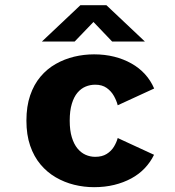

<svg xmlns="http://www.w3.org/2000/svg" viewBox="-20 -726 690 756"><path d="M350.5 11Q310.5 11 272 1.5Q233.5 -8 199.5 -27.8Q165.5 -47.5 139.5 -78.5Q113.5 -109.5 98.8 -152.2Q84 -195 84 -251Q84 -307.5 98.8 -350.5Q113.5 -393.5 139.5 -424.2Q165.5 -455 199.5 -474.2Q233.5 -493.5 272 -502.8Q310.5 -512 350.5 -512Q392.5 -512 429.5 -502.8Q466.5 -493.5 497.2 -476.2Q528 -459 550.8 -434Q573.5 -409 587 -377.5L443.5 -311.5Q439 -329.5 428.5 -348.2Q418 -367 400 -379.8Q382 -392.5 355 -392.5Q335 -392.5 317 -385Q299 -377.5 285 -361Q271 -344.5 262.8 -317.2Q254.5 -290 254.5 -251Q254.5 -212.5 262.8 -185.5Q271 -158.5 285 -141.5Q299 -124.5 317 -116.5Q335 -108.5 355 -108.5Q382 -108.5 400 -119.8Q418 -131 428.5 -148.2Q439 -165.5 443.5 -182.5L586.5 -116.5Q572.5 -87.5 550 -63.8Q527.5 -40 497 -23.5Q466.5 -7 429.8 2Q393 11 350.5 11ZM145 -562.5 296.5 -705.5H399L550.5 -562.5H421.5L348 -639.5L274 -562.5Z"/></svg>

Font: Trispace Thin
Style: Bold
Weight: 700
Version: Version 1.210